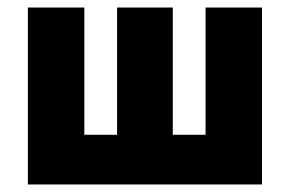

<svg xmlns="http://www.w3.org/2000/svg" viewBox="-20 -490 770 510"><path d="M204 -132V-470H54V0H676V-470H526V-132H439V-470H291V-132Z"/></svg>

Font: Kreadon Extra Bold
Style: Regular
Weight: 800
Designer: kohakuno
Foundry: StudioGnu
Version: Version 1.000;Glyphs 3.1.2 (3151)